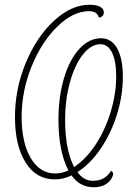

<svg xmlns="http://www.w3.org/2000/svg" viewBox="-20 -745 573 808"><path d="M281 -7Q247 10 211 10Q132 10 87.5 -61.5Q43 -133 43 -252Q43 -371 88.5 -480.5Q134 -590 207 -657.5Q280 -725 357 -725Q386 -725 401.5 -716.5Q417 -708 417 -693Q417 -683 410.5 -677Q404 -671 396 -671Q389 -698 355 -698Q288 -698 221.5 -633.5Q155 -569 113 -465.5Q71 -362 71 -252Q71 -146 109 -80.5Q147 -15 213 -15Q240 -15 268 -28Q226 -107 226 -242Q226 -338 249.5 -416.5Q273 -495 314 -539.5Q355 -584 405 -584Q449 -584 473 -541.5Q497 -499 497 -422Q497 -343 472.5 -264Q448 -185 404.5 -120.5Q361 -56 306 -21Q332 16 372 16Q422 16 447 -26Q456 -23 456 -12Q456 -5 448 8.5Q440 22 421.5 32.5Q403 43 374 43Q316 43 281 -7ZM469 -423Q469 -488 451.5 -523.5Q434 -559 403 -559Q363 -559 328.5 -515Q294 -471 274 -397.5Q254 -324 254 -241Q254 -115 292 -42Q344 -77 384 -139Q424 -201 446.5 -276.5Q469 -352 469 -423Z"/></svg>

Font: Noto Serif NarrowThin
Style: Italic
Weight: 250
Width: 4
Italic angle: -12°
Designer: Monotype Design Team
Foundry: Monotype Imaging Inc.
Version: Version 1.001